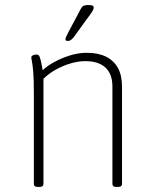

<svg xmlns="http://www.w3.org/2000/svg" viewBox="-20 -738 597 760"><path d="M130 2Q122 2 118 -1Q114 -4 114 -10V-373Q114 -427 111.5 -454.5Q109 -482 106.5 -494Q104 -506 104 -511Q104 -514 106 -516Q108 -518 111 -519.5Q114 -521 118 -521.5Q122 -522 125 -522Q131 -522 134 -518.5Q137 -515 140.5 -502Q144 -489 149 -460Q165 -476 193 -491.5Q221 -507 255 -518Q289 -529 323 -529Q369 -529 400 -513.5Q431 -498 447 -468.5Q463 -439 463 -395V-10Q463 -4 459 -1Q455 2 446 2H442Q433 2 429 -1Q425 -4 425 -10V-395Q425 -445 397.5 -470.5Q370 -496 317 -496Q290 -496 259.5 -487Q229 -478 201 -462.5Q173 -447 152 -426V-10Q152 -4 148 -1Q144 2 136 2ZM248 -576Q244 -576 241.5 -577.5Q239 -579 239 -583Q239 -586 242 -593Q245 -600 252 -613L294 -692Q300 -704 304 -709.5Q308 -715 314.5 -716.5Q321 -718 332 -718Q343 -718 347 -715.5Q351 -713 351 -708Q351 -701 343 -689Q335 -677 321 -659L275 -595Q269 -587 264.5 -583Q260 -579 256.5 -577.5Q253 -576 248 -576Z"/></svg>

Font: Asap Thin
Style: Regular
Weight: 250
Designer: Pablo Cosgaya
Foundry: Omnibus-Type
Version: Version 3.001